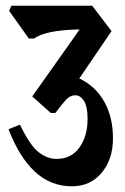

<svg xmlns="http://www.w3.org/2000/svg" viewBox="-20 -659 437 673"><path d="M158 -263 93 -321 212 -489Q226 -508 237.5 -525Q249 -542 259 -556Q137 -553 100 -524H81L12 -621L20 -639H303L371 -550L258 -384Q315 -357 345.5 -302.5Q376 -248 376 -174Q376 -101 336.5 -53.5Q297 -6 232 -6Q157 -6 102 -57.5Q47 -109 10 -206L50 -222Q85 -149 115.5 -125.5Q146 -102 178 -102Q230 -102 258.5 -142Q287 -182 287 -242Q287 -285 274.5 -305Q262 -325 244 -325Q226 -325 212 -310Q198 -295 174 -263Z"/></svg>

Font: Jaini
Style: Regular
Weight: 400
Designer: Maithili Shingre, Girish Dalvi (Devanagari), Taresh Vohra (Latin)
Foundry: Ek Type
Version: Version 2.000; ttfautohint (v1.8.4.7-5d5b)